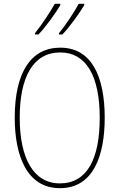

<svg xmlns="http://www.w3.org/2000/svg" viewBox="-20 -1039 624 1003"><path d="M420 -1012V-1019H391C371 -981 323 -907 288 -866V-859H306C345 -899 400 -977 420 -1012ZM295 -1012V-1019H266C245 -981 199 -910 163 -866V-859H181C220 -899 275 -977 295 -1012ZM527 -424C527 -642 457 -790 295 -790C141 -790 57 -660 57 -424C57 -230 118 -56 293 -56C467 -56 527 -224 527 -424ZM83 -424C83 -635 152 -765 295 -765C430 -765 501 -642 501 -424C501 -207 434 -81 293 -81C155 -81 83 -212 83 -424Z"/></svg>

Font: Noto Sans Malayalam UI Condensed Thin
Style: Regular
Weight: 100
Width: 3
Designer: Jelle Bosma - Monotype Design Team
Foundry: Monotype Imaging Inc.
Version: Version 2.104